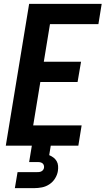

<svg xmlns="http://www.w3.org/2000/svg" viewBox="-20 -755 547 995"><path d="M10 0 131 -735H507L490 -630H239L207 -435H400L382 -330H189L152 -105H403L386 0ZM57 220 71 137H171Q177 137 182.5 136.5Q188 136 193.5 133.5Q199 131 203 126Q207 121 208 115Q209 109 207.5 103Q206 97 202 93Q198 89 192 87Q186 85 180 85H131L145 0H243L235 49Q247 54 257 61.5Q267 69 273.5 80Q280 91 281 104.5Q282 118 280 131Q277 151 265.5 169.5Q254 188 236 200Q218 212 197.5 216Q177 220 157 220Z"/></svg>

Font: Iosevka Term Curly XBd Obl
Style: Regular
Weight: 800
Italic angle: -9°
Designer: Belleve Invis
Foundry: Belleve Invis
Version: Version 32.3.0